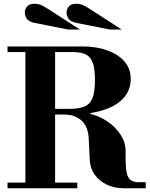

<svg xmlns="http://www.w3.org/2000/svg" viewBox="-20 -1001 795 1021"><path d="M267 -392V-422H350Q398 -422 428 -434Q458 -446 471.5 -479Q485 -512 485 -575Q485 -639 472 -670.5Q459 -702 433.5 -713Q408 -724 370 -724H20V-754H420Q492 -754 549.5 -733.5Q607 -713 641 -675Q675 -637 675 -582Q675 -521 636 -478.5Q597 -436 524.5 -414Q452 -392 350 -392ZM20 0V-30H391V0ZM115 -15V-754H273V-15ZM638 0Q588 0 548 -19Q508 -38 483.5 -72.5Q459 -107 457 -153L452 -262Q449 -329 413 -360.5Q377 -392 321 -392L397 -398H464V-394Q509 -384 551.5 -355Q594 -326 621 -285Q648 -244 648 -196V-151Q648 -82 663 -57Q678 -32 717 -32H755V0ZM564 -844 387 -879Q354 -886 344 -902Q334 -918 334 -935Q334 -953 346.5 -967Q359 -981 384 -981Q406 -981 423 -973Q440 -965 466 -948L627 -844ZM342 -844 165 -879Q132 -886 122 -902Q112 -918 112 -935Q112 -953 124.5 -967Q137 -981 162 -981Q184 -981 201 -973Q218 -965 244 -948L405 -844Z"/></svg>

Font: Libre Bodoni
Style: Bold
Weight: 700
Designer: Pablo Impallari, Rodrigo Fuenzalida
Foundry: Impallari Type
Version: Version 2.005;gftools[0.9.23]